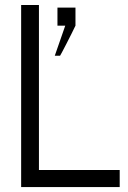

<svg xmlns="http://www.w3.org/2000/svg" viewBox="-20 -760 519 780"><path d="M202.6 -533.7 245.1 -655.8H213.4V-729H286.6V-655.8Q273.4 -627.9 249.5 -581.5Q225.6 -535.2 224.1 -533.7ZM65.9 0V-739.7H138.2V-69.3H466.3V0Z"/></svg>

Font: News Cycle
Style: Regular
Weight: 500
Version: Version 0.5.2